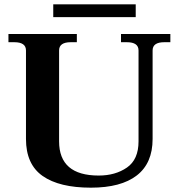

<svg xmlns="http://www.w3.org/2000/svg" viewBox="-20 -857 826 887"><path d="M226 -837H607V-778H226ZM100 -215V-624Q100 -662 46 -662H19V-700H335V-662H307Q253 -662 253 -624V-204Q253 -46 436 -46Q513 -46 566.5 -83Q620 -120 620 -204V-624Q620 -662 566 -662H539V-700H767V-662H739Q685 -662 685 -624V-215Q685 -103 612 -46.5Q539 10 400 10Q254 10 177 -44Q100 -98 100 -215Z"/></svg>

Font: Taviraj DemiBold
Style: Regular
Weight: 600
Designer: Katatrad Team
Foundry: CadsonDemak
Version: Version 1.030